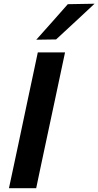

<svg xmlns="http://www.w3.org/2000/svg" viewBox="-20 -988 516 1008"><path d="M27 0Q39.5 -58 51 -112Q62.5 -166 77 -234L127.5 -473Q142.5 -542.5 154.2 -598.2Q166 -654 178.5 -713H321.5Q309 -654 297 -598Q285 -542 270.5 -473L219.5 -234Q205 -166 193.5 -112Q182 -58 170 0ZM170.5 -779.5Q213 -827 253.8 -873Q294.5 -919 336 -966L476.5 -968.5Q424.5 -920 374 -873Q323.5 -826 274.5 -781Z"/></svg>

Font: Commissioner SemiBold
Style: Italic
Weight: 600
Italic angle: -12°
Designer: Kostas Bartsokas
Foundry: Kostas Bartsokas
Version: Version 1.000; ttfautohint (v1.8.3)